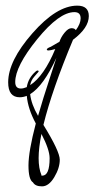

<svg xmlns="http://www.w3.org/2000/svg" viewBox="-20 -346 335 681"><path d="M295 -289Q295 -247 239 -205Q164 -26 134 97Q192 191 192 220.5Q192 250 172.5 282.5Q153 315 129 315Q105 315 97 301Q81 291 81 241Q81 191 107 92Q79 40 75 -6Q62 -1 50 -1Q9 -1 9 -54Q9 -130 95 -228Q181 -326 254 -326Q295 -326 295 -289ZM266 -281Q266 -303 244 -303Q190 -303 112 -207Q34 -111 34 -55Q34 -32 54 -32Q63 -32 75 -37Q80 -69 106 -92Q110 -96 113.5 -96Q117 -96 117 -92Q113 -87 101.5 -74Q90 -61 87 -44Q136 -76 176 -172Q158 -167 152 -167Q146 -167 146 -170Q146 -175 160 -180L191 -198Q196 -214 209 -230Q222 -246 233.5 -246Q245 -246 249 -239Q266 -262 266 -281ZM180 -141Q135 -42 87 -12Q91 24 115 65Q134 -1 154.5 -62.5Q175 -124 180 -141ZM156 215Q156 185 127 129Q117 179 117 215Q117 251 127 275V277H130Q156 277 156 215Z"/></svg>

Font: Ruthie
Style: Regular
Weight: 400
Designer: Robert E. Leuschke
Foundry: Robert E. Leuschke
Version: Version 1.003